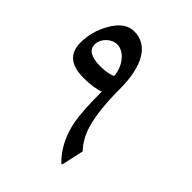

<svg xmlns="http://www.w3.org/2000/svg" viewBox="-191 -754 882 882"><g transform="rotate(45 250.0 -313.0)"><path d="M386.7 -89.8 365.2 8.3Q362.8 20 360.4 20.5Q357.9 20.5 345.2 7.3Q284.7 -59.1 265.6 -159.2Q260.3 -189 257.3 -235.1Q254.4 -281.2 254.4 -346.2Q215.3 -331.1 150.4 -331.1Q25.9 -331.1 25.9 -436Q25.9 -509.3 64 -575.2Q105.5 -647.5 164.6 -647.5Q198.2 -647.5 224.4 -631.8Q250.5 -616.2 268.3 -586.2Q286.1 -556.2 295.4 -512.5Q304.7 -468.8 304.7 -412.6Q304.7 -273.9 329.1 -191.9Q347.2 -131.3 386.7 -89.8ZM243.7 -436.5Q242.7 -458.5 234.9 -478.8Q227.1 -499 214.4 -514.9Q201.7 -530.8 185.5 -540.3Q169.4 -549.8 151.4 -549.8Q137.7 -549.8 124.5 -543.7Q111.3 -537.6 101.1 -527.6Q90.8 -517.6 84.5 -504.6Q78.1 -491.7 78.1 -477.5Q78.1 -423.3 167 -423.3Q212.9 -423.3 243.7 -436.5Z"/></g></svg>

Font: XB Kayhan
Style: Regular
Weight: 400
Designer: Behnam
Foundry: Irmug
Version: Version 7.300 2009